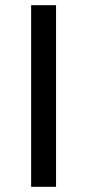

<svg xmlns="http://www.w3.org/2000/svg" viewBox="-20 -720 336 740"><path d="M196 0H100V-700H196Z"/></svg>

Font: Orienta
Style: Regular
Weight: 400
Designer: Eduardo Rodriguez Tunni
Foundry: Eduardo Rodriguez Tunni
Version: Version 1.001